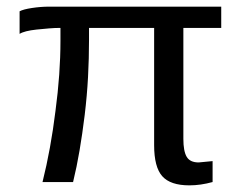

<svg xmlns="http://www.w3.org/2000/svg" viewBox="-20 -548 730 578"><path d="M550 10Q493 10 468.5 -17.5Q444 -45 444 -111V-464H248V-429Q248 -372 245 -316Q242 -260 235 -202Q228 -145 219.5 -95Q211 -45 200 0H108Q133 -100 147 -214Q162 -326 162 -425V-464Q145 -464 127.5 -462.5Q110 -461 90 -459Q53 -455 39 -446V-514Q50 -520 76.5 -524Q103 -528 128 -528H646V-464H532V-130Q532 -93 542 -76Q552 -59 578 -59L620 -63V0Q584 10 550 10Z"/></svg>

Font: Libra Sans
Style: Regular
Weight: 400
Foundry: Context Ltd
Version: Version 1.000; ttfautohint (v1.3)